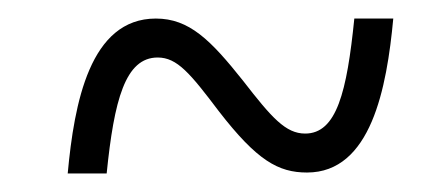

<svg xmlns="http://www.w3.org/2000/svg" viewBox="-20 -460 465 207"><path d="M53 -273H95C103 -352 115 -398 150 -398C171 -398 185 -381 216 -340C257 -287 280 -274 311 -274C380 -274 397 -365 404 -440H362C354 -361 343 -316 309 -316C288 -316 273 -333 242 -373C207 -417 184 -440 148 -440C77 -440 60 -349 53 -273Z"/></svg>

Font: Noto Serif Tamil ExtraCondensed Light
Style: Italic
Weight: 300
Width: 2
Italic angle: -12°
Designer: Indian Type Foundry, Tom Grace, and the Monotype Design Team
Foundry: Monotype Imaging Inc.
Version: Version 2.003